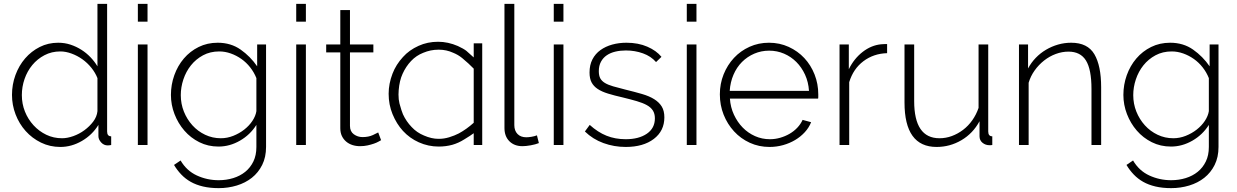

<svg xmlns="http://www.w3.org/2000/svg" viewBox="-20 -750 6400 993"><path d="M292 10Q238 10 192 -12.5Q146 -35 112.5 -72.5Q79 -110 60.5 -158.5Q42 -207 42 -259Q42 -313 60 -362Q78 -411 110 -448Q142 -485 185.5 -507Q229 -529 281 -529Q315 -529 345 -519Q375 -509 401 -492.5Q427 -476 448 -454Q469 -432 484 -407V-730H534V-70Q534 -45 555 -45V0Q549 1 545 1.5Q541 2 537 2Q517 2 503 -13.5Q489 -29 489 -46V-104Q457 -52 403.5 -21Q350 10 292 10ZM301 -35Q328 -35 359 -46Q390 -57 416.5 -76.5Q443 -96 462 -121Q481 -146 484 -175V-346Q473 -374 452.5 -399.5Q432 -425 406 -443.5Q380 -462 350 -473Q320 -484 292 -484Q247 -484 210 -464.5Q173 -445 147 -413.5Q121 -382 107 -341.5Q93 -301 93 -258Q93 -213 109 -173Q125 -133 153.5 -102Q182 -71 219.5 -53Q257 -35 301 -35Z M693 0V-520H743V0ZM693 -638V-730H743V-638Z M1110 8Q1056 8 1011 -14.5Q966 -37 933.5 -74.5Q901 -112 882.5 -160Q864 -208 864 -259Q864 -312 881.5 -361Q899 -410 931 -447.5Q963 -485 1007.5 -507Q1052 -529 1106 -529Q1174 -529 1224.5 -493.5Q1275 -458 1310 -407V-520H1356V10Q1356 63 1336 103Q1316 143 1282.5 169.5Q1249 196 1204.5 209.5Q1160 223 1111 223Q1066 223 1030 214.5Q994 206 966.5 190.5Q939 175 917.5 152.5Q896 130 880 103L914 80Q945 133 998 157.5Q1051 182 1111 182Q1151 182 1186.5 171Q1222 160 1248.5 138.5Q1275 117 1290.5 85Q1306 53 1306 10V-104Q1274 -53 1221 -22.5Q1168 8 1110 8ZM1122 -35Q1155 -35 1186.5 -47.5Q1218 -60 1243.5 -80Q1269 -100 1285.5 -125Q1302 -150 1306 -175V-346Q1294 -376 1274 -401.5Q1254 -427 1228.5 -445Q1203 -463 1173.5 -473.5Q1144 -484 1114 -484Q1067 -484 1030 -464Q993 -444 967.5 -412Q942 -380 928.5 -339.5Q915 -299 915 -258Q915 -213 931 -173Q947 -133 975 -102Q1003 -71 1041 -53Q1079 -35 1122 -35Z M1512 0V-520H1562V0ZM1512 -638V-730H1562V-638Z M1951 -25Q1947 -23 1937.5 -17.5Q1928 -12 1913.5 -7Q1899 -2 1881 2Q1863 6 1842 6Q1821 6 1802.5 0Q1784 -6 1770 -18Q1756 -30 1748 -47Q1740 -64 1740 -87V-479H1667V-520H1740V-698H1790V-520H1911V-479H1790V-99Q1790 -70 1810 -55.5Q1830 -41 1855 -41Q1886 -41 1908.5 -51.5Q1931 -62 1936 -65Z M2430 -526H2474V0H2430V-61Q2414 -49 2381 -29Q2351 -10 2319 -1Q2286 8 2249 8Q2195 8 2146 -14Q2099 -35 2064 -73Q2031 -109 2010 -160Q1990 -209 1990 -265Q1990 -317 2010 -369Q2028 -416 2064 -455Q2096 -491 2145 -513Q2191 -534 2246 -534Q2297 -534 2348 -512Q2378 -498 2392 -487Q2425 -457 2430 -453ZM2353 -60Q2392 -81 2430 -115V-395Q2405 -421 2370 -450Q2349 -467 2324 -477Q2289 -493 2251 -493Q2249 -493 2247 -493Q2207 -493 2169 -477Q2133 -463 2106 -434.5Q2079 -406 2062 -368Q2046 -333 2042 -284Q2041 -272 2041 -261Q2041 -235 2046 -215Q2057 -175 2064 -159Q2081 -122 2109 -93Q2136 -64 2173 -49Q2212 -32 2247 -32Q2249 -32 2251 -32Q2276 -32 2303 -40Q2332 -49 2353 -60Z M2589 -730H2640V-103Q2640 -74 2656.5 -57Q2673 -40 2702 -40Q2713 -40 2728.5 -42.5Q2744 -45 2757 -50L2767 -10Q2750 -3 2725 1.5Q2700 6 2682 6Q2640 6 2614.5 -19.5Q2589 -45 2589 -88Z M2844 0V-520H2894V0ZM2844 -638V-730H2894V-638Z M3216 10Q3156 10 3101 -10Q3046 -30 3005 -70L3030 -104Q3072 -66 3117 -48Q3162 -30 3216 -30Q3284 -30 3325.5 -58.5Q3367 -87 3367 -138Q3367 -162 3356.5 -178.5Q3346 -195 3325 -206.5Q3304 -218 3273 -227Q3242 -236 3201 -246Q3157 -256 3124.5 -266Q3092 -276 3071 -290Q3050 -304 3039.5 -324Q3029 -344 3029 -375Q3029 -414 3044 -443Q3059 -472 3085.5 -491Q3112 -510 3146.5 -519.5Q3181 -529 3220 -529Q3281 -529 3328 -508.5Q3375 -488 3401 -456L3373 -429Q3347 -459 3305.5 -474Q3264 -489 3217 -489Q3188 -489 3162.5 -483Q3137 -477 3118 -464Q3099 -451 3088 -430.5Q3077 -410 3077 -382Q3077 -359 3084.5 -345Q3092 -331 3108.5 -321Q3125 -311 3151 -303.5Q3177 -296 3213 -287Q3262 -275 3300 -264Q3338 -253 3363.5 -237Q3389 -221 3402.5 -199Q3416 -177 3416 -143Q3416 -73 3361.5 -31.5Q3307 10 3216 10Z M3532 0V-520H3582V0ZM3532 -638V-730H3582V-638Z M3960 10Q3905 10 3858 -11.5Q3811 -33 3776.5 -70.5Q3742 -108 3722.5 -157Q3703 -206 3703 -262Q3703 -317 3722.5 -365.5Q3742 -414 3776 -450.5Q3810 -487 3856.5 -508Q3903 -529 3957 -529Q4012 -529 4059 -507.5Q4106 -486 4140 -449.5Q4174 -413 4193 -364.5Q4212 -316 4212 -262Q4212 -257 4212 -249.5Q4212 -242 4211 -240H3755Q3758 -195 3776 -156.5Q3794 -118 3821.5 -90Q3849 -62 3885 -46Q3921 -30 3962 -30Q3989 -30 4015 -37.5Q4041 -45 4063.5 -58Q4086 -71 4103.5 -89.5Q4121 -108 4131 -130L4175 -118Q4164 -90 4142.5 -66.5Q4121 -43 4092.5 -26Q4064 -9 4030 0.5Q3996 10 3960 10ZM4164 -280Q4161 -326 4143.5 -364Q4126 -402 4098.5 -429.5Q4071 -457 4035 -472.5Q3999 -488 3958 -488Q3917 -488 3881 -472.5Q3845 -457 3817.5 -429.5Q3790 -402 3773.5 -363.5Q3757 -325 3754 -280Z M4568 -475Q4498 -473 4445.5 -433.5Q4393 -394 4372 -325V0H4322V-520H4370V-392Q4397 -447 4441.5 -481.5Q4486 -516 4537 -521Q4547 -522 4555 -522Q4563 -522 4568 -522Z M4824 10Q4658 10 4658 -220V-520H4708V-227Q4708 -35 4839 -35Q4872 -35 4903 -46.5Q4934 -58 4961 -78.5Q4988 -99 5008.5 -128Q5029 -157 5041 -192V-520H5091V-70Q5091 -45 5112 -45V0Q5107 1 5103 1Q5099 1 5097 1Q5077 1 5061.5 -11.5Q5046 -24 5046 -45V-123Q5012 -60 4952.5 -25Q4893 10 4824 10Z M5675 0H5625V-290Q5625 -391 5596.5 -437Q5568 -483 5506 -483Q5473 -483 5440.5 -471Q5408 -459 5380 -437Q5352 -415 5331 -385.5Q5310 -356 5300 -322V0H5250V-520H5297V-396Q5313 -426 5336.5 -450.5Q5360 -475 5389.5 -492.5Q5419 -510 5452 -519.5Q5485 -529 5520 -529Q5605 -529 5640 -469.5Q5675 -410 5675 -299Z M6036 8Q5982 8 5937 -14.5Q5892 -37 5859.5 -74.5Q5827 -112 5808.5 -160Q5790 -208 5790 -259Q5790 -312 5807.5 -361Q5825 -410 5857 -447.5Q5889 -485 5933.5 -507Q5978 -529 6032 -529Q6100 -529 6150.5 -493.5Q6201 -458 6236 -407V-520H6282V10Q6282 63 6262 103Q6242 143 6208.5 169.5Q6175 196 6130.5 209.5Q6086 223 6037 223Q5992 223 5956 214.5Q5920 206 5892.5 190.5Q5865 175 5843.5 152.5Q5822 130 5806 103L5840 80Q5871 133 5924 157.5Q5977 182 6037 182Q6077 182 6112.5 171Q6148 160 6174.5 138.5Q6201 117 6216.5 85Q6232 53 6232 10V-104Q6200 -53 6147 -22.5Q6094 8 6036 8ZM6048 -35Q6081 -35 6112.5 -47.5Q6144 -60 6169.5 -80Q6195 -100 6211.5 -125Q6228 -150 6232 -175V-346Q6220 -376 6200 -401.5Q6180 -427 6154.5 -445Q6129 -463 6099.5 -473.5Q6070 -484 6040 -484Q5993 -484 5956 -464Q5919 -444 5893.5 -412Q5868 -380 5854.5 -339.5Q5841 -299 5841 -258Q5841 -213 5857 -173Q5873 -133 5901 -102Q5929 -71 5967 -53Q6005 -35 6048 -35Z"/></svg>

Font: Oxford Sans
Style: Regular
Weight: 300
Designer: Matt McInerney, Pablo Impallari, Rodrigo Fuenzalida
Foundry: Matt McInerney, Pablo Impallari, Rodrigo Fuenzalida
Version: Version 3.000g; ttfautohint (v1.5) -l 8 -r 28 -G 28 -x 14 -D